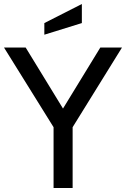

<svg xmlns="http://www.w3.org/2000/svg" viewBox="-31 -937 628 957"><path d="M236 0V-303L-11 -700H97L305 -360H261L469 -700H577L331 -303V0ZM190 -764V-822L377 -917V-822Z"/></svg>

Font: Cabin VF Beta
Style: Regular
Weight: 400
Designer: Pablo Impallari
Foundry: Pablo Impallari. http://www.impallari.com Igino Marini. http://www.ikern.com
Version: Version 2.200